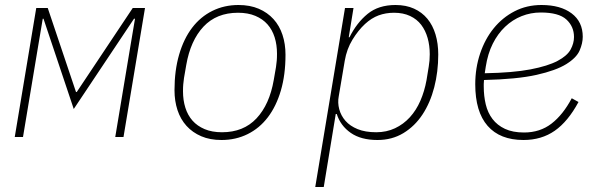

<svg xmlns="http://www.w3.org/2000/svg" viewBox="-20 -548 2440 768"><path d="M125 -516H171L284 -180H287L511 -516H560L474 0H441L502 -366L520 -473H516L275 -112L154 -473H151L133 -366L72 0H39Z M866 12Q820 12 785 -3Q750 -18 726 -44.5Q702 -71 690 -107.5Q678 -144 678 -187Q678 -266 696.5 -329.5Q715 -393 748.5 -437Q782 -481 829.5 -504.5Q877 -528 934 -528Q980 -528 1015 -513Q1050 -498 1074 -471.5Q1098 -445 1110 -408.5Q1122 -372 1122 -329Q1122 -249 1103.5 -186Q1085 -123 1051.5 -79Q1018 -35 970.5 -11.5Q923 12 866 12ZM868 -19Q954 -19 1006 -74.5Q1058 -130 1075 -228L1084 -280Q1086 -295 1087 -305.5Q1088 -316 1088 -333Q1088 -369 1078.5 -399Q1069 -429 1050 -450.5Q1031 -472 1001.5 -484.5Q972 -497 932 -497Q846 -497 794 -441.5Q742 -386 725 -288L716 -236Q714 -221 713 -210.5Q712 -200 712 -183Q712 -147 721.5 -117Q731 -87 750 -65.5Q769 -44 798.5 -31.5Q828 -19 868 -19Z M1360 -516H1394L1375 -399H1378Q1407 -457 1450.5 -492.5Q1494 -528 1562 -528Q1604 -528 1636 -513.5Q1668 -499 1689.5 -473Q1711 -447 1722 -410.5Q1733 -374 1733 -330Q1733 -261 1717 -199Q1701 -137 1670 -90Q1639 -43 1593.5 -15.5Q1548 12 1490 12Q1424 12 1383 -16.5Q1342 -45 1327 -92H1323L1275 200H1241ZM1485 -19Q1526 -19 1560 -35Q1594 -51 1619.5 -79Q1645 -107 1661.5 -145Q1678 -183 1686 -227L1695 -282Q1699 -305 1699 -331Q1699 -366 1690.5 -396Q1682 -426 1665 -448.5Q1648 -471 1620.5 -484Q1593 -497 1556 -497Q1523 -497 1494.5 -486.5Q1466 -476 1440 -452Q1413 -427 1390 -389.5Q1367 -352 1359 -305L1335 -163Q1330 -137 1337 -111Q1344 -85 1362 -64.5Q1380 -44 1410.5 -31.5Q1441 -19 1485 -19Z M2074 12Q1980 12 1930.5 -44.5Q1881 -101 1881 -211Q1881 -276 1900.5 -334Q1920 -392 1955 -435Q1990 -478 2038.5 -503Q2087 -528 2146 -528Q2222 -528 2266.5 -494.5Q2311 -461 2311 -401Q2311 -375 2298.5 -346Q2286 -317 2245 -291.5Q2204 -266 2126 -248.5Q2048 -231 1916 -228Q1915 -220 1915 -212Q1915 -204 1915 -202Q1915 -164 1923 -130.5Q1931 -97 1950 -72Q1969 -47 2000 -32.5Q2031 -18 2076 -18Q2140 -18 2186 -53.5Q2232 -89 2267 -155L2294 -140Q2252 -62 2199 -25Q2146 12 2074 12ZM2143 -498Q2103 -498 2066.5 -483.5Q2030 -469 2000.5 -441Q1971 -413 1951 -373Q1931 -333 1923 -281L1919 -255Q2032 -257 2102 -270.5Q2172 -284 2210.5 -304.5Q2249 -325 2262.5 -350Q2276 -375 2276 -400Q2276 -442 2245.5 -470Q2215 -498 2143 -498Z"/></svg>

Font: IBM Plex Mono ExtraLight
Style: Italic
Weight: 200
Italic angle: -9°
Monospace: yes
Designer: Mike Abbink, Paul van der Laan, Pieter van Rosmalen
Foundry: Bold Monday
Version: Version 2.3